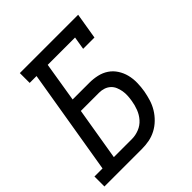

<svg xmlns="http://www.w3.org/2000/svg" viewBox="-209 -871 1008 1008"><g transform="rotate(-45 295.0 -367.5)"><path d="M-10 0V-74H50L148 -662H97V-735H530L506 -590H422L434 -662H231L195 -441H319Q349 -441 377.5 -434.5Q406 -428 429 -412.5Q452 -397 467.5 -373Q483 -349 490 -321.5Q497 -294 496.5 -263.5Q496 -233 491 -204Q486 -177 478 -151Q470 -125 455.5 -101Q441 -77 420 -56.5Q399 -36 374 -23Q349 -10 322.5 -5Q296 0 269 0ZM134 -74H269Q295 -74 321.5 -84.5Q348 -95 366.5 -116Q385 -137 395 -163Q405 -189 409 -215Q412 -233 413 -251Q414 -269 411 -286Q408 -303 401.5 -318.5Q395 -334 382.5 -345.5Q370 -357 353.5 -362.5Q337 -368 319 -368H183Z"/></g></svg>

Font: Iosevka Slab Extended Oblique
Style: Regular
Weight: 400
Width: 7
Italic angle: -9°
Monospace: yes
Designer: Belleve Invis
Foundry: Belleve Invis
Version: Version 11.1.0; ttfautohint (v1.8.3)